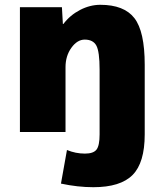

<svg xmlns="http://www.w3.org/2000/svg" viewBox="-20 -550 681 800"><path d="M395 10V-260Q395 -335 381.5 -360Q368 -385 333 -385Q302 -385 277.5 -351Q253 -317 253 -270V0H63V-520H238L242 -450H244Q272 -487 313.5 -508.5Q355 -530 398 -530Q497 -530 540 -474.5Q583 -419 583 -280V10Q583 128 532.5 179Q482 230 369 230Q304 230 234 215L259 75Q295 90 334 90Q369 90 382 73.5Q395 57 395 10Z"/></svg>

Font: M PLUS 1p Black
Style: Regular
Weight: 900
Version: Version 1.061